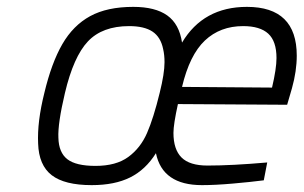

<svg xmlns="http://www.w3.org/2000/svg" viewBox="-20 -529 884 559"><path d="M91 -111Q88 -174 109 -258Q130 -346 161.5 -400.5Q193 -455 242.5 -482Q292 -509 368 -509Q432 -509 467 -484Q502 -459 510 -405Q572 -509 699 -509Q844 -509 844 -367Q844 -322 830 -272L816 -224L498 -226Q485 -167 485 -142Q485 -94 508.5 -70.5Q532 -47 584 -47Q655 -47 758 -56L748 -4Q709 1 657.5 5.5Q606 10 568 10Q453 10 434 -83Q404 -35 359 -12.5Q314 10 247 10Q168 10 130.5 -19Q93 -48 91 -111ZM445 -259Q459 -315 459 -348Q459 -369 455 -386Q448 -421 424 -437Q400 -453 356 -453Q278 -453 236 -408.5Q194 -364 169 -258Q148 -169 150 -128Q151 -85 176 -65.5Q201 -46 258 -46Q318 -46 353.5 -72Q389 -98 408 -141.5Q427 -185 445 -259ZM785 -360Q785 -409 761 -431Q737 -453 688 -453Q621 -453 576.5 -411Q532 -369 510 -276L772 -274Q785 -329 785 -360Z"/></svg>

Font: Cairo Light
Style: Italic
Weight: 300
Italic angle: -13°
Designer: Mohamed Gaber, Accademia di Belle Arti di Urbino and others
Foundry: Kief Type Foundry, Accademia di Belle Arti di Urbino and others
Version: Version 3.011